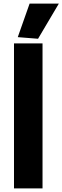

<svg xmlns="http://www.w3.org/2000/svg" viewBox="-20 -1050 348 1070"><path d="M79 -843 145 -1030H308L192 -834ZM58 -808H217V0H58Z"/></svg>

Font: Encode Sans Narrow
Style: Bold
Weight: 700
Designer: Pablo Impallari, Andres Torresi
Foundry: Pablo Impallari, Andres Torresi
Version: Version 1.000; ttfautohint (v1.00) -l 8 -r 50 -G 200 -x 14 -